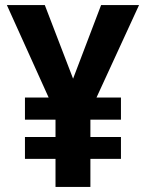

<svg xmlns="http://www.w3.org/2000/svg" viewBox="-20 -734 574 754"><path d="M267 -425 377 -714H526L359 -351H455V-264H335V-196H455V-110H335V0H198V-110H78V-196H198V-264H78V-351H171L7 -714H156Z"/></svg>

Font: Noto Sans Thai SemiCondensed
Style: Bold
Weight: 700
Width: 4
Designer: Monotype Design Team
Foundry: Monotype Imaging Inc.
Version: Version 2.001